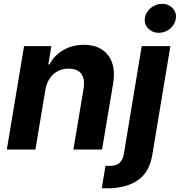

<svg xmlns="http://www.w3.org/2000/svg" viewBox="-20 -789 949 1013"><path d="M16 0 106.9 -545.5H250.7L235.1 -449.2H241.1Q253.9 -473.4 272.5 -492.5Q291.2 -511.7 314.3 -525Q337.4 -538.4 364.9 -545.5Q392.4 -552.6 422.6 -552.6Q507.5 -552.6 550.1 -497.9Q592.7 -442.8 576.7 -347.3L518.5 0H367.2L420.8 -320.3Q429.3 -371.8 409.1 -399.3Q388.8 -426.8 341.6 -426.8Q316.4 -426.8 295.6 -418.5Q274.9 -410.2 259.2 -395.2Q243.6 -380.3 233.5 -359.9Q223.4 -339.5 219.5 -315.3L166.9 0ZM536.6 85.6Q542.3 85.9 547.1 86.1Q551.8 86.3 556.5 86.3Q593 86.3 610.4 70.7Q627.8 55 633.2 24.5L727.6 -545.5H878.9L783.7 27Q768.5 121.1 705.6 163Q643.5 204.5 546.5 204.5Q539.4 204.5 532.3 204.4Q525.2 204.2 517 203.8ZM744.3 -692.5Q746.4 -708.8 754.8 -722.8Q763.1 -736.9 775.6 -747Q788 -757.1 803.4 -763Q818.9 -768.8 834.9 -768.8Q868.6 -768.8 890.3 -746.4Q911.9 -723.7 908 -692.5Q905.9 -676.1 897.7 -661.9Q889.6 -647.7 877.3 -637.6Q865.1 -627.5 849.6 -621.6Q834.2 -615.8 817.5 -615.8Q784.8 -615.8 762.1 -638.5Q740.1 -660.5 744.3 -692.5Z"/></svg>

Font: Inter P
Style: Bold Italic
Weight: 700
Italic angle: 9.39999°
Designer: Rasmus Andersson
Foundry: rsms
Version: Version 3.018;git-588b23468